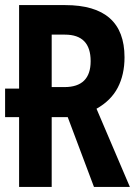

<svg xmlns="http://www.w3.org/2000/svg" viewBox="-20 -734 540 754"><path d="M55 0V-274H0V-386H55V-714H236Q469 -714 469 -509Q469 -441 442.5 -390Q416 -339 359 -307L490 0H349L246 -274H189H183V0ZM233 -392Q336 -392 336 -494Q336 -598 235 -598H183V-392Z"/></svg>

Font: Noto Sans Mono ExtraCondensed
Style: Bold
Weight: 700
Width: 2
Designer: Monotype Design Team
Foundry: Monotype Imaging Inc.
Version: Version 2.014